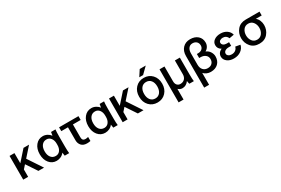

<svg xmlns="http://www.w3.org/2000/svg" viewBox="110 -2035 5219 3561"><g transform="rotate(-30 2719.0 -254.5)"><path d="M57 -508H162V-290L356 -508H475L298 -309L503 0H382L228 -231L162 -157V0H57Z M772 -518Q820 -518 863.5 -495Q907 -472 934 -434Q939 -477 946 -508H1041Q1034 -460 1034 -360V-148Q1034 -48 1041 0H946Q941 -19 935 -71Q908 -33 864.5 -12Q821 9 772 9Q678 9 617.5 -64.5Q557 -138 557 -254Q557 -370 617 -444Q677 -518 772 -518ZM801 -78Q860 -78 894 -123.5Q928 -169 928 -238V-270Q928 -340 893 -385.5Q858 -431 801 -431Q737 -431 700 -383Q663 -335 663 -254Q663 -173 700 -125.5Q737 -78 801 -78Z M1261 -148V-426H1118V-508H1533V-426H1367V-151Q1367 -75 1434 -75Q1459 -75 1495 -84V2Q1458 10 1421 10Q1342 10 1301.5 -35Q1261 -80 1261 -148Z M1812 -518Q1860 -518 1903.5 -495Q1947 -472 1974 -434Q1979 -477 1986 -508H2081Q2074 -460 2074 -360V-148Q2074 -48 2081 0H1986Q1981 -19 1975 -71Q1948 -33 1904.5 -12Q1861 9 1812 9Q1718 9 1657.5 -64.5Q1597 -138 1597 -254Q1597 -370 1657 -444Q1717 -518 1812 -518ZM1841 -78Q1900 -78 1934 -123.5Q1968 -169 1968 -238V-270Q1968 -340 1933 -385.5Q1898 -431 1841 -431Q1777 -431 1740 -383Q1703 -335 1703 -254Q1703 -173 1740 -125.5Q1777 -78 1841 -78Z M2187 -508H2292V-290L2486 -508H2605L2428 -309L2633 0H2512L2358 -231L2292 -157V0H2187Z M3180 -255Q3180 -140 3111 -66Q3042 8 2934 8Q2825 8 2756 -65.5Q2687 -139 2687 -255Q2687 -371 2756 -444.5Q2825 -518 2934 -518Q3042 -518 3111 -444.5Q3180 -371 3180 -255ZM2793 -255Q2793 -174 2831 -126Q2869 -78 2934 -78Q2999 -78 3037 -126Q3075 -174 3075 -255Q3075 -335 3037 -382.5Q2999 -430 2934 -430Q2869 -430 2831 -382.5Q2793 -335 2793 -255ZM2870 -568 2954 -697H3083L2952 -568Z M3269 -508H3375V-190Q3375 -139 3401 -109Q3427 -79 3471 -79Q3528 -79 3563 -115.5Q3598 -152 3598 -213V-508H3704V-148Q3704 -46 3711 0H3615Q3606 -28 3601 -66Q3545 9 3466 9Q3413 9 3375 -29V200H3269Z M3817 -474Q3817 -582 3877.5 -645.5Q3938 -709 4037 -709Q4137 -709 4198 -655Q4259 -601 4259 -511Q4259 -467 4236.5 -428.5Q4214 -390 4173 -368Q4229 -345 4259 -297Q4289 -249 4289 -198Q4289 -103 4230.5 -46.5Q4172 10 4072 10Q4028 10 3987.5 -7.5Q3947 -25 3922 -55V200H3817ZM3922 -228Q3922 -159 3959 -118.5Q3996 -78 4058 -78Q4116 -78 4150 -111.5Q4184 -145 4184 -201Q4184 -256 4143.5 -289Q4103 -322 4039 -322H4011V-408H4039Q4090 -408 4122 -436Q4154 -464 4154 -510Q4154 -561 4122 -591Q4090 -621 4037 -621Q3984 -621 3953 -580.5Q3922 -540 3922 -471Z M4586 -221Q4536 -221 4506 -200.5Q4476 -180 4476 -146Q4476 -117 4502 -97.5Q4528 -78 4569 -78Q4618 -78 4651.5 -102.5Q4685 -127 4696 -171L4798 -153Q4782 -81 4720 -36Q4658 9 4569 9Q4481 9 4426 -34.5Q4371 -78 4371 -142Q4371 -223 4457 -264Q4387 -302 4387 -377Q4387 -439 4440 -478.5Q4493 -518 4576 -518Q4656 -518 4712 -478.5Q4768 -439 4783 -376L4682 -358Q4671 -391 4643 -410.5Q4615 -430 4576 -430Q4539 -430 4515 -413Q4491 -396 4491 -370Q4491 -338 4518 -318.5Q4545 -299 4586 -299H4638V-221Z M5115 -508H5410V-426H5284Q5322 -396 5341.5 -348.5Q5361 -301 5361 -251Q5361 -146 5296 -69Q5231 8 5115 8Q4999 8 4933.5 -68.5Q4868 -145 4868 -250Q4868 -355 4933.5 -431.5Q4999 -508 5115 -508ZM4973 -249Q4973 -180 5010.5 -129Q5048 -78 5115 -78Q5182 -78 5220 -129Q5258 -180 5258 -249Q5258 -319 5220 -369.5Q5182 -420 5115 -420Q5048 -420 5010.5 -369.5Q4973 -319 4973 -249Z"/></g></svg>

Font: LT Superior Semi-bold
Style: Regular
Weight: 600
Designer: Daniel Lyons
Foundry: LyonsType
Version: Version 1.0